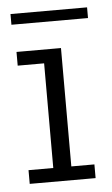

<svg xmlns="http://www.w3.org/2000/svg" viewBox="-43 -540 334 572"><g transform="rotate(-5 123.5 -254.5)"><path d="M23 0V-41H97V-354H18V-395H151V-41H220V0ZM10 -477V-509H239V-477Z"/></g></svg>

Font: Rokkitt SemiBold Light
Style: Regular
Weight: 300
Version: Version 3.103